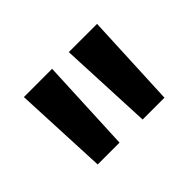

<svg xmlns="http://www.w3.org/2000/svg" viewBox="-62 -801 423 423"><g transform="rotate(-45 149.0 -590.0)"><path d="M35 -700H123L113 -480H45ZM175 -700H263L253 -480H185Z"/></g></svg>

Font: Baumans
Style: Regular
Weight: 400
Designer: Henadij Zarechnjuk
Foundry: Cyreal (www.cyreal.org)
Version: Version 001.002